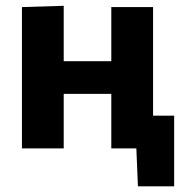

<svg xmlns="http://www.w3.org/2000/svg" viewBox="-20 -524 649 678"><path d="M57.5 0V-499L205 -503.5V-308H373V-499H520.5V-115.5H595V134H467L461.5 0H373V-192.5H205V0Z"/></svg>

Font: Heraclito
Style: Bold
Weight: 700
Designer: Kostas Bartsokas (font) & Cristiano Sobral (main changes)
Foundry: Kostas Bartsokas (font) & Cristiano Sobral (main changes)
Version: Version 1.00;July 8, 2020;FontCreator 13.0.0.2655 64-bit